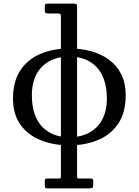

<svg xmlns="http://www.w3.org/2000/svg" viewBox="-20 -800 773 1070"><path d="M301 -725Q312.5 -725 316 -722Q319.5 -719 319.5 -708V178Q319.5 190 317.8 192.5Q316 195 304 195H242Q233 195 231.2 199Q229.5 203 229.5 212V232Q229.5 244 233.8 247Q238 250 249 250H476Q489 250 494.2 247Q499.5 244 499.5 230V208Q499.5 200 496.2 197.5Q493 195 486 195H425Q411 195 410.2 190.5Q409.5 186 409.5 173V-762Q409.5 -775 404.8 -777.5Q400 -780 387 -780H250Q240.5 -780 235 -777.8Q229.5 -775.5 229.5 -765V-746Q229.5 -735.5 232 -730.2Q234.5 -725 246 -725ZM157.5 -270Q157.5 -322 172.5 -362.2Q187.5 -402.5 215.5 -429.8Q243.5 -457 281.8 -471Q320 -485 366.5 -485Q413 -485 451.2 -470.5Q489.5 -456 517.5 -427Q545.5 -398 560.5 -353.8Q575.5 -309.5 575.5 -250Q575.5 -198 560.5 -157.8Q545.5 -117.5 517.5 -90.2Q489.5 -63 451.2 -49Q413 -35 366.5 -35Q320 -35 281.8 -49.5Q243.5 -64 215.5 -93Q187.5 -122 172.5 -166.2Q157.5 -210.5 157.5 -270ZM52.5 -250Q52.5 -162.5 94.2 -104.8Q136 -47 207.2 -18.5Q278.5 10 366.5 10Q454.5 10 525.8 -19.5Q597 -49 638.8 -110.8Q680.5 -172.5 680.5 -270Q680.5 -335.5 656.5 -384.5Q632.5 -433.5 589.5 -465.8Q546.5 -498 489.5 -514Q432.5 -530 366.5 -530Q278.5 -530 207.2 -500.5Q136 -471 94.2 -409.2Q52.5 -347.5 52.5 -250Z"/></svg>

Font: Besley
Style: Regular
Weight: 400
Designer: Owen Earl
Foundry: indestructible type*
Version: Version 4.000